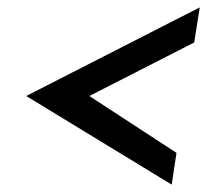

<svg xmlns="http://www.w3.org/2000/svg" viewBox="-20 -542 561 520"><path d="M51 -282 445 -42 458 -128 222 -282 506 -427 521 -522Z"/></svg>

Font: Charger Pro
Style: ExBdNarObl
Weight: 400
Designer: Jasper
Foundry: Cannot Into Space Fonts
Version: Version 1.09